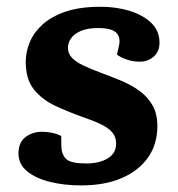

<svg xmlns="http://www.w3.org/2000/svg" viewBox="-20 -548 539 582"><path d="M241.5 -52.5Q281 -52.5 306.5 -67.8Q332 -83 332 -113Q332 -133 320.5 -146.5Q309 -160 286.5 -171Q264 -182 230 -193.5Q186.5 -209 147 -227.5Q107.5 -246 82.7 -277Q58 -308 58 -360.5Q58 -390 70 -419.5Q82 -449 108.7 -473.5Q135.5 -498 179 -512.8Q222.5 -527.5 285 -527.5Q331.5 -527.5 372.3 -515.3Q413 -503 438.3 -478.8Q463.5 -454.5 463.5 -418.5Q463.5 -392 446 -376.5Q428.5 -361 403.5 -361Q382.5 -361 362.8 -368Q343 -375 334.5 -383L340 -406.5Q347 -433.5 333 -448.2Q319 -463 276.5 -463Q246 -463 225.8 -454.5Q205.5 -446 195.8 -432.5Q186 -419 186 -402.5Q186 -386 197.8 -373.3Q209.5 -360.5 232 -349.8Q254.5 -339 285.5 -327.5Q317 -316 347.5 -303.3Q378 -290.5 402.8 -272.5Q427.5 -254.5 442.3 -228.8Q457 -203 457 -165.5Q457 -110.5 428.5 -70.3Q400 -30 348.5 -8Q297 14 226 14Q174.5 14 131.3 3.3Q88 -7.5 62 -29Q36 -50.5 36 -83Q36 -116.5 57.3 -132.5Q78.5 -148.5 106.5 -148.5Q124 -148.5 140.5 -144.8Q157 -141 165.5 -135.5L166 -105.5Q166.5 -78.5 181.3 -65.5Q196 -52.5 241.5 -52.5Z"/></svg>

Font: Literata
Style: Italic
Weight: 400
Italic angle: -2°
Designer: Latin by Veronika Burian and Jose Scaglione. Greek by Irene Vlachou. Cyrillic by Vera Evstafieva
Foundry: TypeTogether
Version: Version 3.103;gftools[0.9.29]